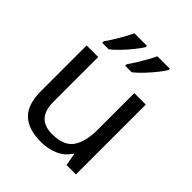

<svg xmlns="http://www.w3.org/2000/svg" viewBox="-212 -899 1042 1042"><g transform="rotate(45 309.0 -378.0)"><path d="M533 -536V0H461L448 -71H444Q418 -29 372 -9.5Q326 10 274 10Q177 10 128 -36.5Q79 -83 79 -185V-536H168V-191Q168 -63 287 -63Q376 -63 410.5 -113Q445 -163 445 -257V-536ZM488 -756Q478 -739 455 -710Q432 -681 405 -652.5Q378 -624 355 -606H305V-618Q319 -637 335 -663Q351 -689 366.5 -716.5Q382 -744 392 -766H488ZM312 -756Q302 -739 279 -710Q256 -681 229 -652.5Q202 -624 179 -606H129V-618Q150 -647 175 -689.5Q200 -732 216 -766H312Z"/></g></svg>

Font: Noto Sans Ugaritic
Style: Regular
Weight: 400
Designer: Monotype Design Team
Foundry: Monotype Imaging Inc.
Version: Version 2.001; ttfautohint (v1.8.4.7-5d5b)